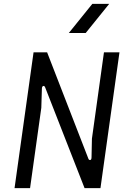

<svg xmlns="http://www.w3.org/2000/svg" viewBox="-20 -970 663 990"><path d="M55 0 153 -700H223L436 -151Q439 -144 445.5 -145Q452 -146 452 -160L454 -255L516 -700H596L498 0H416L213 -519Q209 -529 202.5 -526.5Q196 -524 196 -512L193 -414L135 0ZM335 -800 456 -950H543L422 -800Z"/></svg>

Font: Finlandica
Style: Italic
Weight: 400
Italic angle: -8°
Designer: Niklas Ekholm, Juho Hiilivirta, Jaakko Suomalainen
Foundry: Helsinki Type Studio
Version: Version 1.064